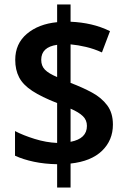

<svg xmlns="http://www.w3.org/2000/svg" viewBox="-20 -779 568 857"><path d="M235 -46Q179 -47 131.5 -57Q84 -67 47 -84V-194Q83 -175 134.5 -159Q186 -143 235 -141V-319Q166 -346 124.5 -373Q83 -400 65.5 -433.5Q48 -467 48 -512Q48 -584 100 -628Q152 -672 235 -680V-759H295V-682Q343 -680 386.5 -670Q430 -660 471 -640L435 -545Q400 -561 364 -569.5Q328 -578 295 -581V-409Q348 -389 390.5 -366Q433 -343 458.5 -309Q484 -275 484 -223Q484 -153 435.5 -106Q387 -59 295 -49V58H235ZM235 -579Q164 -569 164 -512Q164 -485 180.5 -468Q197 -451 235 -435ZM295 -146Q368 -160 368 -217Q368 -243 350 -260.5Q332 -278 295 -294Z"/></svg>

Font: Noto Sans Tamil SemiCondensed SemiBold
Style: Regular
Weight: 600
Width: 4
Designer: Jelle Bosma - Monotype Design Team
Foundry: Monotype Imaging Inc.
Version: Version 2.004; ttfautohint (v1.8.4.7-5d5b)